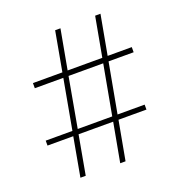

<svg xmlns="http://www.w3.org/2000/svg" viewBox="-129 -819 866 927"><g transform="rotate(-20 304.0 -355.5)"><path d="M368.2 -200.2H190.4L154.3 0H127L163.1 -200.2H30.8V-225.6H168L214.4 -481.4H67.9V-507.8H219.2L255.9 -710.9H283.2L246.1 -507.8H424.3L461.4 -710.9H488.8L451.7 -507.8H575.7V-481.4H446.8L399.9 -225.6H539.1V-200.2H395.5L358.9 0H331.5ZM195.3 -225.6H372.6L419.4 -481.4H241.2Z"/></g></svg>

Font: TypoPRO Roboto Slab
Style: Thin
Weight: 250
Designer: Google
Version: Version 1.100263; 2013; ttfautohint (v0.94.20-1c74) -l 8 -r 